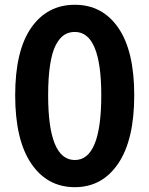

<svg xmlns="http://www.w3.org/2000/svg" viewBox="-20 -774 629 808"><path d="M294.9 13.7Q178.7 13.7 111.3 -85.9Q43.9 -185.5 43.9 -373Q43.9 -560.5 111.3 -657.2Q178.7 -753.9 294.9 -753.9Q411.1 -753.9 478 -656.7Q544.9 -559.6 544.9 -373Q544.9 -185.5 477.5 -85.9Q410.2 13.7 294.9 13.7ZM294.9 -100.6Q406.2 -100.6 406.2 -373Q406.2 -639.6 294.9 -639.6Q269.5 -639.6 250 -627Q230.5 -614.3 214.8 -584.5Q199.2 -554.7 190.9 -501.5Q182.6 -448.2 182.6 -373Q182.6 -100.6 294.9 -100.6Z"/></svg>

Font: Gen Jyuu Gothic P Bold
Style: Bold
Weight: 700
Designer: [Source Han Sans]
Ryoko NISHIZUKA  (kana & ideographs); Paul D. Hunt (Latin, Greek & Cyrillic); Wenlong ZHANG  (bopomofo
Version: Version 1.002.20150607